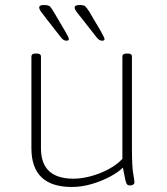

<svg xmlns="http://www.w3.org/2000/svg" viewBox="-20 -738 665 764"><path d="M266 6Q105 6 105 -148V-513Q105 -525 122 -525H126Q143 -525 143 -513V-148Q143 -27 272 -27Q305 -27 342 -37Q379 -47 412.5 -65Q446 -83 467 -106V-513Q467 -525 484 -525H489Q505 -525 505 -513V-150Q505 -76 510 -47.5Q515 -19 515 -12Q515 -6 509.5 -3Q504 0 497 0Q490 0 486 -4Q482 -8 478.5 -23Q475 -38 469 -71Q451 -53 418.5 -35.5Q386 -18 346 -6Q306 6 266 6ZM387 -576Q380 -576 374.5 -579.5Q369 -583 360 -595L310 -659Q295 -677 286 -689Q277 -701 277 -708Q277 -718 296 -718Q313 -718 318.5 -713.5Q324 -709 335 -692L381 -614Q386 -604 391 -595Q396 -586 396 -583Q396 -576 387 -576ZM245 -576Q238 -576 232.5 -579.5Q227 -583 218 -595L168 -659Q154 -677 145 -689Q136 -701 136 -708Q136 -718 154 -718Q171 -718 177 -713.5Q183 -709 193 -692L239 -614Q245 -604 249.5 -595Q254 -586 254 -583Q254 -576 245 -576Z"/></svg>

Font: Asap Semi Expanded Thin
Style: Regular
Weight: 100
Width: 6
Designer: Pablo Cosgaya
Foundry: Omnibus-Type
Version: Version 3.001; ttfautohint (v1.8.4.7-5d5b)